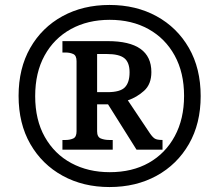

<svg xmlns="http://www.w3.org/2000/svg" viewBox="-20 -745 885 775"><path d="M422 10Q316 10 233 -35.5Q150 -81 102.5 -163.5Q55 -246 55 -358Q55 -469 102 -551.5Q149 -634 232 -679.5Q315 -725 422 -725Q529 -725 612 -679.5Q695 -634 742.5 -551.5Q790 -469 790 -357Q790 -246 742.5 -163.5Q695 -81 612 -35.5Q529 10 422 10ZM423 -50Q514 -50 581 -88Q648 -126 685.5 -195.5Q723 -265 723 -358Q723 -452 685 -521Q647 -590 579.5 -627.5Q512 -665 423 -665Q334 -665 266 -627.5Q198 -590 160 -521Q122 -452 122 -357Q122 -261 161 -192Q200 -123 268 -86.5Q336 -50 423 -50ZM232 -141V-180H245Q262 -180 275.5 -186Q289 -192 289 -215V-498Q289 -521 275.5 -527Q262 -533 245 -533H232V-579H415Q591 -579 591 -454Q591 -405 561.5 -378.5Q532 -352 496 -340L585 -207Q596 -191 605 -185.5Q614 -180 636 -180V-141H531L416 -324H372V-215Q372 -192 387 -186Q402 -180 421 -180H435V-141ZM414 -373Q465 -373 484 -392.5Q503 -412 503 -453Q503 -493 482 -510Q461 -527 411 -527H372V-373Z"/></svg>

Font: Noto Serif Black
Style: Regular
Weight: 900
Designer: Monotype Design Team
Foundry: Monotype Imaging Inc.
Version: Version 2.014; ttfautohint (v1.8.4.7-5d5b)